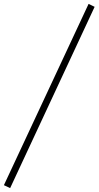

<svg xmlns="http://www.w3.org/2000/svg" viewBox="-57 -740 505 984"><path d="M-5 224 -37 209 397 -720 428 -705Z"/></svg>

Font: Ysabeau ExtraLight
Style: Italic
Weight: 250
Italic angle: -12°
Version: Version 2.000;gftools[0.9.27.dev2+g8671c4b]